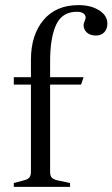

<svg xmlns="http://www.w3.org/2000/svg" viewBox="-20 -731 440 751"><path d="M34 -15 75 -26Q90 -30 95.5 -37.5Q101 -45 101 -60V-400H34V-429H101V-497Q101 -594 150 -652.5Q199 -711 287 -711Q336 -711 368 -690.5Q400 -670 400 -639Q400 -618 388 -605Q376 -592 355 -592Q333 -592 320 -603.5Q307 -615 307 -633Q307 -640 311 -648Q312 -651 313.5 -655Q315 -659 315 -662Q315 -673 305.5 -679Q296 -685 281 -685Q223 -685 199.5 -634Q176 -583 176 -491V-429H307L297 -400H176V-59Q176 -45 181.5 -37.5Q187 -30 203 -26L254 -15V0H34Z"/></svg>

Font: Ibarra Real Nova
Style: Regular
Weight: 400
Designer: Jose Maria Ribagorda & Octavio Pardo
Foundry: Jose Maria Ribagorda
Version: Version 1.014